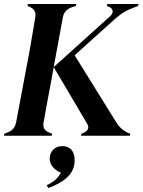

<svg xmlns="http://www.w3.org/2000/svg" viewBox="-20 -680 714 962"><path d="M0 0 2 -10 19 -17Q54 -30 61 -68L114 -350Q125 -404 136 -470.5Q147 -537 157 -595Q163 -630 130 -645L118 -650L120 -660H362L360 -650L338 -643Q302 -630 295 -593L249 -344L530 -597Q546 -611 544.5 -625Q543 -639 525 -646L516 -650L517 -660H674L672 -650L661 -646Q627 -634 604.5 -621Q582 -608 556 -585L354 -403L562 -68Q585 -30 624 -13L633 -10L631 0H386L388 -10L400 -15Q434 -31 416 -61L249 -344L236 -271Q228 -230 217.5 -172.5Q207 -115 198 -65Q192 -29 226 -16L241 -10L239 0ZM222 262 214 248Q238 237 255.5 222.5Q273 208 285 185Q260 175 244.5 156.5Q229 138 229 115Q229 88 246.5 70Q264 52 291 52Q322 52 338 70.5Q354 89 354 123Q354 173 318 207Q282 241 222 262Z"/></svg>

Font: DM Serif Display
Style: Italic
Weight: 400
Italic angle: -12°
Designer: Colophon Foundry, Frank Grießhammer
Foundry: Colophon Foundry
Version: Version 5.100; ttfautohint (v1.8.2)